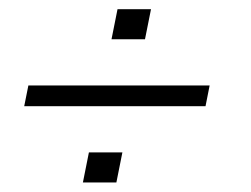

<svg xmlns="http://www.w3.org/2000/svg" viewBox="-20 -459 531 406"><path d="M423.3 -278.3 414.6 -234.4H31.2L40 -278.3ZM238.8 -136.7 226.1 -73.2H155.3L168 -136.7ZM299.3 -439.5 286.6 -376H215.8L228.5 -439.5Z"/></svg>

Font: Sansation Light
Style: Light Italic
Weight: 300
Designer: Bernd Montag
Version: Version 1.301